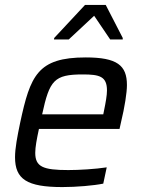

<svg xmlns="http://www.w3.org/2000/svg" viewBox="-20 -751 577 779"><path d="M200 -597 199 -591H259L362 -687L427 -591H478V-597L409 -731H325ZM233 8C290 8 360 2 399 -6L413 -72C367 -65 302 -61 257 -61C155 -61 123 -74 123 -131C123 -154 129 -186 138 -228H465L471 -255C486 -317 495 -375 495 -406C495 -486 455 -518 328 -518C132 -518 103 -444 62 -254C50 -196 41 -150 41 -113C41 -24 89 8 233 8ZM399 -287H151C181 -425 199 -449 316 -449C384 -449 414 -441 414 -384C414 -364 409 -336 402 -302Z"/></svg>

Font: Saira UNSAM
Style: Italic
Weight: 400
Italic angle: -12°
Designer: Hector Gatti with collaboration of the Omnibus-Type team
Foundry: Omnibus-Type
Version: Version 0.072;PS 000.072;hotconv 1.0.88;makeotf.lib2.5.64775